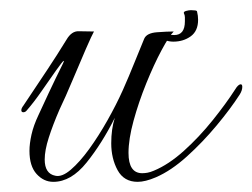

<svg xmlns="http://www.w3.org/2000/svg" viewBox="-20 -352 497 378"><path d="M85 6Q66 6 52 -9.5Q38 -25 38 -55Q38 -69 42 -87Q46 -105 56 -126Q79 -176 90 -198.5Q101 -221 104 -227Q107 -233 105 -232Q103 -231 90.5 -213.5Q78 -196 62.5 -173.5Q47 -151 33 -135Q30 -131 26 -131Q22 -131 22 -135Q22 -139 26 -144Q54 -186 73 -214.5Q92 -243 111 -274Q121 -291 135 -290.5Q149 -290 165 -290Q161 -283 149 -255.5Q137 -228 123 -194.5Q109 -161 97 -136Q84 -106 76 -81Q68 -56 68 -38Q68 -10 89 -6Q102 -3 119.5 -18Q137 -33 155.5 -58.5Q174 -84 191.5 -115Q209 -146 222 -175Q234 -202 245 -229.5Q256 -257 264 -276Q269 -287 289 -288.5Q309 -290 322 -290Q313 -281 298 -253Q283 -225 268 -188Q253 -151 243 -114.5Q233 -78 233 -51Q233 -11 260 -11Q265 -11 270.5 -12Q276 -13 283 -16Q312 -28 342 -55Q372 -82 398.5 -115Q425 -148 443 -176Q449 -186 454 -186Q457 -186 457 -181Q457 -174 452 -166Q434 -138 406.5 -105Q379 -72 348 -44Q317 -16 287 -3Q266 6 251 6Q224 6 211.5 -17Q199 -40 199 -70Q199 -98 206 -120Q181 -70 150.5 -32Q120 6 85 6ZM321 -270Q313 -270 302.5 -273.5Q292 -277 292 -282Q292 -284 294 -286.5Q296 -289 297 -288Q299 -287 306 -285Q313 -283 323 -283Q344 -283 344 -310Q344 -314 344 -318Q344 -322 342 -326Q341 -329 346.5 -330.5Q352 -332 356 -332Q360 -332 364 -331.5Q368 -331 368 -329Q369 -325 369.5 -321Q370 -317 370 -313Q370 -291 355.5 -280.5Q341 -270 321 -270Z"/></svg>

Font: Gwendolyn
Style: Regular
Weight: 400
Designer: Robert E. Leuschke
Foundry: Robert E. Leuschke
Version: Version 1.010; ttfautohint (v1.8.3)